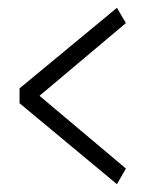

<svg xmlns="http://www.w3.org/2000/svg" viewBox="-20 -490 362 491"><path d="M302 -59 81 -245 302 -431 279 -470 30 -264V-226L279 -19Z"/></svg>

Font: Catamaran Thin ExtraLight
Style: Regular
Weight: 250
Version: Version 2.000